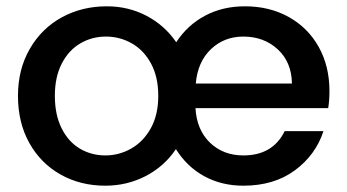

<svg xmlns="http://www.w3.org/2000/svg" viewBox="-20 -580 1102 609"><path d="M1025 -291Q1025 -262 1021 -237H600Q604 -168 646 -127.5Q688 -87 752 -87Q845 -87 883 -164H1006Q981 -88 915 -39.5Q849 9 752 9Q683 9 628 -21Q573 -51 538 -107Q501 -52 442 -21.5Q383 9 314 9Q235 9 172 -26.5Q109 -62 73 -126.5Q37 -191 37 -276Q37 -360 74.5 -425Q112 -490 176 -525Q240 -560 319 -560Q387 -560 444.5 -530Q502 -500 539 -446Q574 -500 630 -530Q686 -560 757 -560Q835 -560 896 -526Q957 -492 991 -431Q1025 -370 1025 -291ZM314 -87Q358 -87 396.5 -109Q435 -131 458.5 -173.5Q482 -216 482 -276Q482 -336 459 -378.5Q436 -421 398 -442.5Q360 -464 316 -464Q272 -464 235 -442.5Q198 -421 176 -378.5Q154 -336 154 -276Q154 -216 175.5 -173Q197 -130 233.5 -108.5Q270 -87 314 -87ZM906 -315Q905 -383 861 -423.5Q817 -464 752 -464Q691 -464 649 -424Q607 -384 601 -315Z"/></svg>

Font: Poppins Cyr Med
Style: Regular
Weight: 500
Designer: Ninad Kale (Devanagari), Jonny Pinhorn (Latin)
Foundry: Indian Type Foundry
Version: 4.004